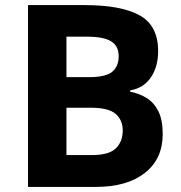

<svg xmlns="http://www.w3.org/2000/svg" viewBox="-20 -734 712 754"><path d="M312 -714Q455 -714 528 -674Q601 -634 601 -533Q601 -472 572.5 -430Q544 -388 491 -379V-374Q527 -367 556 -349Q585 -331 602 -297Q619 -263 619 -207Q619 -110 549 -55Q479 0 357 0H90V-714ZM329 -431Q395 -431 420.5 -452Q446 -473 446 -513Q446 -554 416 -572Q386 -590 321 -590H241V-431ZM241 -311V-125H340Q408 -125 435 -151.5Q462 -178 462 -222Q462 -262 434.5 -286.5Q407 -311 335 -311Z"/></svg>

Font: Noto Sans Balinese
Style: Regular
Weight: 400
Designer: Aditya Bayu, David Williams
Foundry: David Williams
Version: Version 2.003